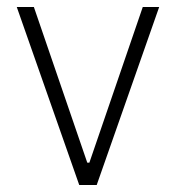

<svg xmlns="http://www.w3.org/2000/svg" viewBox="-20 -530 505 550"><path d="M207 0 28 -510H77L230 -64H236L389 -510H436L257 0Z"/></svg>

Font: Saira Semi Condensed ExtraLight
Style: Regular
Weight: 200
Width: 4
Designer: Hector Gatti with collaboration of the Omnibus-Type team
Foundry: Omnibus-Type
Version: Version 1.001; ttfautohint (v1.8)